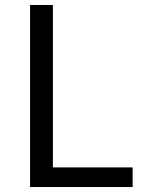

<svg xmlns="http://www.w3.org/2000/svg" viewBox="-20 -753 583 773"><path d="M101 0V-733H193V-79H514V0Z"/></svg>

Font: Chocolate Classical Sans
Style: Regular
Weight: 400
Designer: 田海東、宇文滿月
Foundry: Moonlit Owen
Version: Version 1.001